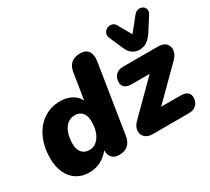

<svg xmlns="http://www.w3.org/2000/svg" viewBox="-150 -1028 1408 1290"><g transform="rotate(-30 554.0 -382.5)"><path d="M209 11Q154 11 113 -15Q72 -41 49.5 -89.5Q27 -138 27 -203Q27 -290 58 -358Q89 -426 145.5 -464.5Q202 -503 276 -503Q329 -503 369 -479.5Q409 -456 426 -411L417 -412L451 -627Q458 -671 484 -692.5Q510 -714 554 -714Q596 -714 615 -687Q634 -660 627 -611L543 -80Q536 -36 510.5 -13.5Q485 9 441 9Q400 9 381 -19Q362 -47 371 -96L376 -127L375 -78Q346 -36 303 -12.5Q260 11 209 11ZM284 -120Q318 -120 342 -141Q366 -162 379 -197.5Q392 -233 392 -279Q392 -324 371.5 -348Q351 -372 315 -372Q281 -372 256.5 -352Q232 -332 219 -296Q206 -260 206 -213Q206 -168 227 -144Q248 -120 284 -120ZM706 0Q676 0 657 -12Q638 -24 631 -44Q624 -64 631 -87.5Q638 -111 660 -132L930 -401L935 -361H750Q717 -361 699 -375Q681 -389 681 -414Q681 -450 702 -471Q723 -492 759 -492H1030Q1061 -492 1079.5 -480Q1098 -468 1104.5 -447.5Q1111 -427 1103.5 -403Q1096 -379 1072 -356L800 -85L795 -131H996Q1066 -131 1066 -77Q1066 -42 1044.5 -21Q1023 0 988 0ZM914 -535Q882 -535 859 -551.5Q836 -568 823 -598L776 -705Q767 -728 774.5 -745.5Q782 -763 799 -771Q816 -779 835 -775Q854 -771 865 -751L923 -649L1007 -754Q1022 -772 1040.5 -775Q1059 -778 1074 -769.5Q1089 -761 1093.5 -744Q1098 -727 1084 -705L1017 -600Q997 -570 972 -552.5Q947 -535 914 -535Z"/></g></svg>

Font: Nunito ExtraLight Black
Style: Italic
Weight: 900
Italic angle: -9°
Version: Version 3.602